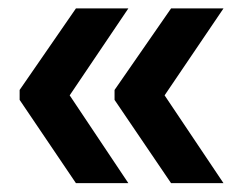

<svg xmlns="http://www.w3.org/2000/svg" viewBox="-20 -466 552 445"><path d="M498 -446.5 361.5 -245 498 -41.5H376.5L245.5 -234.5V-257.5L376.5 -446.5ZM277.5 -446.5 141.5 -245 277.5 -41.5H156L25.5 -234.5V-257.5L156 -446.5Z"/></svg>

Font: Anek Devanagari Medium SemiBold
Style: Regular
Weight: 600
Version: Version 1.003